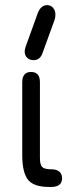

<svg xmlns="http://www.w3.org/2000/svg" viewBox="-20 -743 284 763"><path d="M167 -722.7C150.7 -722.7 138.3 -711.9 129.9 -690.4L82 -557.6C79.4 -550.5 78.1 -543.9 78.1 -538.1C78.1 -527.7 81.5 -519.4 88.4 -513.2C95.2 -507 103.5 -503.9 113.3 -503.9C130.9 -503.9 142.9 -513.7 149.4 -533.2L197.3 -665C199.2 -671.5 200.2 -678.4 200.2 -685.5C200.2 -696 197.1 -704.8 190.9 -711.9C184.7 -719.1 176.8 -722.7 167 -722.7ZM182.6 0C211.9 0 226.6 -11.4 226.6 -34.2C226.6 -58.3 211.9 -70.3 182.6 -70.3C165 -70.3 153.3 -73.4 147.5 -79.6C141.6 -85.8 138.7 -97.7 138.7 -115.2V-416C138.7 -443.4 127 -457 103.5 -457C80.1 -457 68.4 -443.4 68.4 -416V-127C68.4 -81.4 75.8 -48.8 90.8 -29.3C105.8 -9.8 134.1 0 175.8 0Z"/></svg>

Font: Jura
Style: DemiBold
Weight: 600
Version: Version 2.5.1